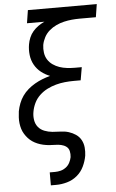

<svg xmlns="http://www.w3.org/2000/svg" viewBox="-62 -777 625 1033"><g transform="rotate(-5 250.5 -260.0)"><path d="M170 215V145H199Q214 145 229.5 141Q245 137 258 127Q271 117 278.5 102.5Q286 88 289 73Q291 56 287.5 40.5Q284 25 272 16Q260 7 244 3.5Q228 0 211.5 0Q195 0 179 -1.5Q163 -3 147.5 -6.5Q132 -10 117.5 -16Q103 -22 90.5 -30.5Q78 -39 68 -50Q58 -61 50 -74Q42 -87 37.5 -101.5Q33 -116 31 -132Q29 -148 30 -164.5Q31 -181 33 -197Q37 -218 45 -239Q53 -260 66 -278.5Q79 -297 96.5 -312Q114 -327 134 -338.5Q154 -350 174.5 -358Q195 -366 217 -372Q191 -382 169.5 -399Q148 -416 134.5 -440Q121 -464 117.5 -493Q114 -522 119 -551Q122 -569 129.5 -587Q137 -605 149.5 -619.5Q162 -634 178 -645.5Q194 -657 212 -665H118L129 -735H501L490 -665H403Q382 -665 360.5 -663Q339 -661 317.5 -656Q296 -651 275.5 -641.5Q255 -632 237.5 -617Q220 -602 209.5 -582Q199 -562 195 -541Q192 -520 195 -499Q198 -478 208.5 -461.5Q219 -445 235.5 -433.5Q252 -422 271 -415.5Q290 -409 311.5 -406.5Q333 -404 354 -404H391L379 -334H342Q318 -334 293.5 -331.5Q269 -329 245 -322.5Q221 -316 198 -304.5Q175 -293 156 -275Q137 -257 126 -234Q115 -211 111 -187Q107 -165 110.5 -143Q114 -121 127 -105Q140 -89 160.5 -81Q181 -73 203 -71Q225 -69 248 -68.5Q271 -68 291.5 -61.5Q312 -55 329.5 -43Q347 -31 357 -12.5Q367 6 369 28Q371 50 368 72Q363 101 349.5 129.5Q336 158 312 178Q288 198 258 206.5Q228 215 199 215Z"/></g></svg>

Font: Iosevka Term Oblique
Style: Regular
Weight: 400
Italic angle: -9°
Monospace: yes
Designer: Belleve Invis
Foundry: Belleve Invis
Version: Version 31.4.0